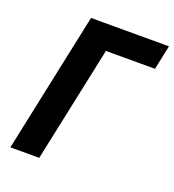

<svg xmlns="http://www.w3.org/2000/svg" viewBox="-130 -816 835 919"><g transform="rotate(20 287.0 -357.0)"><path d="M26 0H173L298 -590H548L574 -714H177Z"/></g></svg>

Font: Noto Sans
Style: Bold Italic
Weight: 700
Italic angle: -12°
Designer: Monotype Design Team
Foundry: Monotype Imaging Inc.
Version: Version 2.013